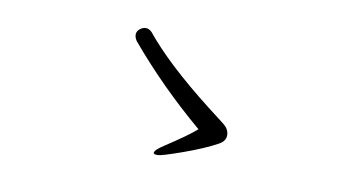

<svg xmlns="http://www.w3.org/2000/svg" viewBox="-49 -644 1097 596"><g transform="rotate(10 500.0 -346.0)"><path d="M584 -256Q452 -368 348 -492Q341 -502 341 -512Q341 -522 350 -529.5Q359 -537 369 -537Q379 -537 388 -528Q460 -439 604 -327Q638 -301 656.5 -286.5Q675 -272 675 -253Q675 -234 654 -223Q614 -201 549.5 -178Q485 -155 472.5 -155Q460 -155 460 -160Q460 -169 488 -187Q557 -232 584 -256Z"/></g></svg>

Font: LXGW Bright GB
Style: Regular
Weight: 400
Designer: Christian Thalmann (Catharsis Fonts)
Foundry: LXGW / Christian Thalmann (Catharsis Fonts) / Fontworks Inc.
Version: Version 5.510